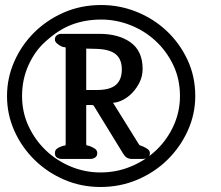

<svg xmlns="http://www.w3.org/2000/svg" viewBox="-20 -734 882 766"><path d="M381 12Q304 12 236.5 -17Q169 -46 118 -96Q67 -146 37.5 -211.5Q8 -277 8 -351Q8 -422 36.5 -487.5Q65 -553 115.5 -603.5Q166 -654 234.5 -684Q303 -714 384 -714Q457 -714 524.5 -687Q592 -660 644 -611.5Q696 -563 727.5 -496.5Q759 -430 759 -351Q759 -279 729.5 -213.5Q700 -148 649 -97.5Q598 -47 529 -17.5Q460 12 381 12ZM384 -656Q320 -656 266 -635.5Q212 -615 159 -566Q119 -530 93.5 -473.5Q68 -417 68 -351Q68 -286 94 -230.5Q120 -175 163 -134Q206 -93 262.5 -69.5Q319 -46 381 -46Q446 -46 504 -70.5Q562 -95 605 -136.5Q648 -178 673 -233.5Q698 -289 698 -351Q698 -419 671 -475Q644 -531 600 -571.5Q556 -612 499.5 -634Q443 -656 384 -656ZM431 -324 533 -160Q535 -155 541 -153Q547 -151 552 -149Q563 -144 570.5 -138Q578 -132 578 -123Q578 -110 569 -105Q560 -100 549 -100H505Q484 -100 472 -120L356 -309Q353 -315 347 -315H326Q324 -315 324 -314V-158Q324 -153 336 -152Q347 -148 357.5 -141.5Q368 -135 368 -123Q368 -111 359.5 -105.5Q351 -100 341 -100H225Q215 -100 207 -105.5Q199 -111 199 -123Q199 -131 202.5 -136Q206 -141 211 -143Q215 -146 219 -147.5Q223 -149 228 -151Q233 -153 237.5 -153Q242 -153 242 -158V-542Q242 -546 237 -546Q232 -546 227 -548Q216 -553 207.5 -560.5Q199 -568 199 -576Q199 -588 207 -593.5Q215 -599 225 -599H376Q454 -599 501.5 -564.5Q549 -530 549 -459Q549 -431 537.5 -407Q526 -383 508.5 -364.5Q491 -346 470.5 -335.5Q450 -325 431 -324ZM367 -539 329 -540H326Q324 -540 324 -540V-375Q324 -375 325 -375H367Q419 -375 442.5 -395.5Q466 -416 466 -457Q466 -497 442.5 -517Q419 -537 367 -539Z"/></svg>

Font: Jura
Style: Bold
Weight: 700
Designer: Ed Merritt
Foundry: Ten by Twenty
Version: Version 1.007